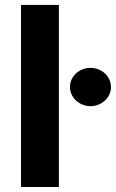

<svg xmlns="http://www.w3.org/2000/svg" viewBox="-20 -747 463 767"><path d="M215.2 -727.3V0H63.9V-727.3ZM259.6 -399.5Q259.6 -416.2 266.3 -430.2Q273.1 -444.2 284.4 -454.4Q295.8 -464.5 310.5 -470.2Q325.3 -475.9 341.3 -475.9Q357.2 -475.9 372.2 -470.2Q387.1 -464.5 398.4 -454.4Q409.8 -444.2 416.5 -430.2Q423.3 -416.2 423.3 -399.5Q423.3 -382.8 416.5 -368.8Q409.8 -354.8 398.3 -344.5Q386.7 -334.2 372 -328.5Q357.2 -322.8 341.3 -322.8Q325.3 -322.8 310.5 -328.7Q295.8 -334.5 284.4 -344.6Q273.1 -354.8 266.3 -369Q259.6 -383.2 259.6 -399.5Z"/></svg>

Font: Inter P
Style: Bold
Weight: 700
Designer: Rasmus Andersson
Foundry: rsms
Version: Version 3.018;git-588b23468